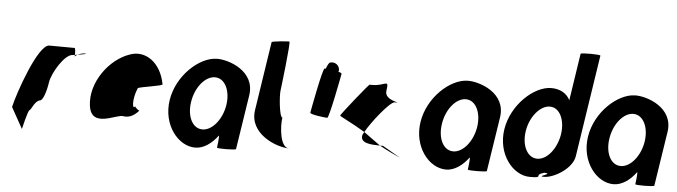

<svg xmlns="http://www.w3.org/2000/svg" viewBox="-49 -990 4227 1198"><g transform="rotate(5 2065.0 -391.0)"><path d="M40 -145 113 -14C112 -6 140 -135 151 -135C162 -142 178 -194 209 -201C228 -201 247 -258 256 -318C265 -378 339 -501 389 -501C389 -501 394 -502 402 -503C403 -520 402 -546 396 -546C396 -546 291 -547 238 -547C167 -547 57 -225 40 -145ZM402 -503C402 -498 401 -494 401 -491C401 -494 408 -500 418 -505C412 -504 407 -504 402 -503ZM418 -505C449 -510 489 -517 462 -517C446 -517 430 -511 418 -505Z M523 -196C542 -52 698 -160 737 -148C768 -144 798 -152 833 -191C825 -193 803 -212 806 -217C788 -188 780 -257 811 -330C821 -340 971 -358 963 -368C937 -506 836 -570 743 -535C618 -493 504 -341 523 -196ZM806 -217V-218ZM834 -192 833 -191C835 -191 835 -191 834 -190Z M1016 -274C992 -118 1092 8 1200 8C1252 8 1303 -28 1341 -80C1346 -76 1336 -4 1336 -4C1335 3 1454 2 1455 -5L1508 -347C1531 -500 1362 -558 1286 -556C1178 -554 1040 -430 1016 -274ZM1150 -274C1164 -366 1224 -440 1286 -440C1347 -440 1385 -366 1371 -274C1357 -184 1297 -109 1235 -109C1172 -109 1136 -184 1150 -274Z M1552 -258C1529 -108 1704 -38 1784 -38C1728 -38 1717 -167 1726 -226C1707 -227 1695 -361 1700 -394C1701 -401 1738 -703 1728 -703C1718 -703 1619 -696 1618 -689Z M1897 -272C1895 -260 1992 -249 2005 -249C2017 -249 2068 -518 2070 -530C2071 -534 2063 -538 2050 -541C2052 -548 2053 -556 2050 -564C2044 -588 2017 -602 1993 -594C1987 -594 1978 -578 1969 -554H1962C1949 -554 1899 -284 1897 -272Z M2084 -270C2083 -266 2170 -226 2243 -181C2276 -242 2386 -382 2416 -382C2476 -382 2348 -384 2358 -449C2370 -529 2349 -478 2268 -478H2250C2245 -478 2086 -280 2084 -270ZM2232 -158C2224 -109 2290 -106 2348 -105C2315 -129 2277 -156 2243 -181C2237 -171 2233 -163 2232 -158ZM2348 -105C2403 -74 2462 -48 2480 -40L2367 -105ZM2480 -40 2486 -37Z M2587 -274C2563 -118 2663 8 2771 8C2823 8 2874 -28 2912 -80C2917 -76 2907 -4 2907 -4C2906 3 3025 2 3026 -5L3079 -347C3102 -500 2933 -558 2857 -556C2749 -554 2611 -430 2587 -274ZM2721 -274C2735 -366 2795 -440 2857 -440C2918 -440 2956 -366 2942 -274C2928 -184 2868 -109 2806 -109C2743 -109 2707 -184 2721 -274Z M3112 -274C3088 -118 3189 8 3296 8C3392 8 3312 -6 3385 -26C3447 -23 3330 0 3384 0C3445 0 3559 -66 3571 -146L3669 -784C3670 -792 3546 -792 3545 -785L3500 -490C3479 -532 3437 -556 3382 -556C3275 -556 3136 -430 3112 -274ZM3246 -274C3260 -366 3323 -440 3383 -440C3444 -440 3481 -366 3467 -274C3453 -184 3394 -109 3332 -109C3270 -109 3232 -184 3246 -274Z M3636 -274C3612 -118 3712 8 3820 8C3872 8 3923 -28 3961 -80C3966 -76 3956 -4 3956 -4C3955 3 4074 2 4075 -5L4128 -347C4151 -500 3982 -558 3906 -556C3798 -554 3660 -430 3636 -274ZM3770 -274C3784 -366 3844 -440 3906 -440C3967 -440 4005 -366 3991 -274C3977 -184 3917 -109 3855 -109C3792 -109 3756 -184 3770 -274Z"/></g></svg>

Font: Ampere
Style: SuCndIta
Weight: 400
Version: Version 1